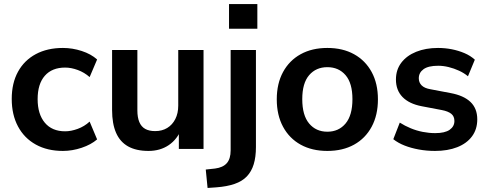

<svg xmlns="http://www.w3.org/2000/svg" viewBox="-20 -736 2414 949"><path d="M291 10Q214 10 157 -21.5Q100 -53 69 -111Q38 -169 38 -247Q38 -325 69 -381.5Q100 -438 157 -468.5Q214 -499 291 -499Q338 -499 384 -484Q430 -469 460 -442L423 -355Q397 -378 364.5 -390Q332 -402 302 -402Q237 -402 201.5 -361.5Q166 -321 166 -246Q166 -172 201.5 -129.5Q237 -87 302 -87Q331 -87 364 -99Q397 -111 423 -135L460 -47Q430 -21 383.5 -5.5Q337 10 291 10Z M714 10Q653 10 613 -12.5Q573 -35 553.5 -80Q534 -125 534 -192V-489H659V-190Q659 -156 668.5 -133Q678 -110 697.5 -99Q717 -88 747 -88Q781 -88 806.5 -103.5Q832 -119 846.5 -147.5Q861 -176 861 -214V-489H986V0H864V-102H878Q857 -48 814.5 -19Q772 10 714 10Z M1112 -594V-716H1252V-594ZM1006 193 997 102 1043 97Q1082 92 1101 70.5Q1120 49 1120 7V-489H1245V-9Q1245 40 1234 76Q1223 112 1200 136Q1177 160 1139.5 173Q1102 186 1049 190Z M1598 10Q1522 10 1466 -21Q1410 -52 1379 -109.5Q1348 -167 1348 -245Q1348 -323 1379 -380Q1410 -437 1466 -468Q1522 -499 1598 -499Q1674 -499 1730 -468Q1786 -437 1817 -380Q1848 -323 1848 -245Q1848 -167 1817 -109.5Q1786 -52 1730 -21Q1674 10 1598 10ZM1598 -85Q1654 -85 1688 -125.5Q1722 -166 1722 -246Q1722 -325 1688 -364.5Q1654 -404 1598 -404Q1542 -404 1508 -364.5Q1474 -325 1474 -246Q1474 -166 1508 -125.5Q1542 -85 1598 -85Z M2130 10Q2089 10 2050.5 3Q2012 -4 1980 -16.5Q1948 -29 1924 -48L1956 -130Q1981 -114 2010 -102Q2039 -90 2070 -84Q2101 -78 2131 -78Q2179 -78 2202.5 -94.5Q2226 -111 2226 -138Q2226 -161 2210.5 -173.5Q2195 -186 2164 -192L2064 -211Q2002 -223 1969.5 -256.5Q1937 -290 1937 -343Q1937 -391 1963.5 -426Q1990 -461 2037 -480Q2084 -499 2145 -499Q2180 -499 2213 -492.5Q2246 -486 2275.5 -473.5Q2305 -461 2327 -441L2293 -359Q2274 -375 2249 -386.5Q2224 -398 2197.5 -404.5Q2171 -411 2146 -411Q2097 -411 2073.5 -394Q2050 -377 2050 -349Q2050 -328 2064 -314Q2078 -300 2107 -295L2207 -276Q2272 -264 2305.5 -232Q2339 -200 2339 -146Q2339 -97 2313 -62Q2287 -27 2240 -8.5Q2193 10 2130 10Z"/></svg>

Font: NunitoSans3
Style: Bold
Weight: 700
Designer: Vernon Adams
Foundry: Vernon Adams
Version: Version 3.101;gftools[0.9.27]